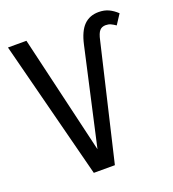

<svg xmlns="http://www.w3.org/2000/svg" viewBox="-129 -799 811 899"><g transform="rotate(-20 277.0 -350.0)"><path d="M8 -689H100L239 -98L347 -580Q361 -643 389.5 -671.5Q418 -700 463 -700Q491 -700 512.5 -690Q534 -680 554 -661L522 -612Q509 -621 498 -626Q487 -631 473 -631Q454 -631 443 -618.5Q432 -606 425 -573L290 0H185Z"/></g></svg>

Font: Fira Sans Compressed
Style: Regular
Weight: 400
Width: 1
Designer: bBox Type GmbH & Carrois Corporate GbR & Edenspiekermann AG
Foundry: bBox Type GmbH & Carrois Corporate GbR & Edenspiekermann AG
Version: Version 4.301